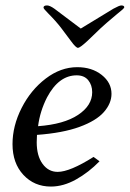

<svg xmlns="http://www.w3.org/2000/svg" viewBox="-20 -677 477 706"><path d="M26 -147Q26 -214 59.5 -280Q93 -346 148 -388Q203 -430 264 -430Q318 -430 354 -401.5Q390 -373 390 -332Q390 -297 362 -265Q334 -233 272.5 -210.5Q211 -188 116 -181L115 -154Q115 -104 136.5 -74.5Q158 -45 192 -45Q237 -45 324 -100L346 -84Q306 -43 259.5 -17Q213 9 167 9Q106 9 66 -34Q26 -77 26 -147ZM319 -338Q319 -364 304.5 -382Q290 -400 262 -400Q196 -400 153 -319Q127 -268 120 -213Q215 -220 267 -254.5Q319 -289 319 -338ZM241 -526 205 -574Q186 -599 156 -629Q140 -645 140 -649Q140 -657 153 -657Q163 -657 180 -645L277 -572L397 -645Q419 -657 426 -657Q437 -657 437 -650Q437 -646 410 -625Q367 -589 351 -574L301 -526Q275 -502 267 -501Q259 -501 241 -526Z"/></svg>

Font: Unna
Style: Italic
Weight: 400
Italic angle: -8.05°
Designer: Jorge de Buen Unna
Foundry: Omnibus-Type
Version: Version 2.008